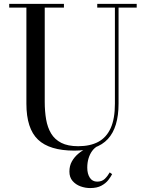

<svg xmlns="http://www.w3.org/2000/svg" viewBox="-20 -770 766 1000"><path d="M692 -750V-730.5H597.5V-230Q597.5 -106.5 541.8 -46Q486 14.5 367.5 14.5Q238 14.5 177.8 -43Q117.5 -100.5 117.5 -230V-730.5H28V-750H313V-730.5H213V-240Q213 -190.5 220.2 -148.2Q227.5 -106 246.2 -74.8Q265 -43.5 299.2 -26Q333.5 -8.5 387.5 -8.5Q449.5 -8.5 492 -31.2Q534.5 -54 556.5 -102.8Q578.5 -151.5 578.5 -230V-730.5H486.5V-750ZM449.5 209.5Q424 209.5 399.2 200.5Q374.5 191.5 358 172.5Q341.5 153.5 341.5 123.5Q341.5 93.5 354.5 70.5Q367.5 47.5 388.5 30Q409.5 12.5 434 0.5Q458.5 -11.5 481.5 -19L487.5 -8.5Q472 0 460 16.2Q448 32.5 441.2 54.8Q434.5 77 434.5 103.5Q434.5 135 447.8 155.5Q461 176 486.5 176Q510.5 176 525.5 161.8Q540.5 147.5 551.5 128L564 137Q557 151 543.8 168Q530.5 185 507.8 197.2Q485 209.5 449.5 209.5Z"/></svg>

Font: Bodoni Moda SC
Style: Regular
Weight: 400
Designer: Owen Earl
Foundry: indestructible type
Version: Version 2.005